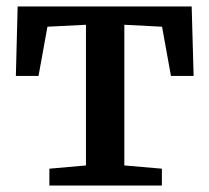

<svg xmlns="http://www.w3.org/2000/svg" viewBox="-20 -573 647 593"><path d="M132.5 0V-52L245.5 -62V-496.5L126.5 -490.5L99 -338.5H29L34.5 -553H572L578 -338.5H508L480.5 -490.5L364 -496.5V-62L480 -52V0Z"/></svg>

Font: Merriweather 24pt SemiBold
Style: Regular
Weight: 600
Designer: Eben Sorkin
Foundry: Eben Sorkin
Version: Version 2.100